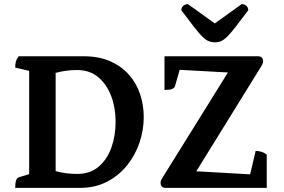

<svg xmlns="http://www.w3.org/2000/svg" viewBox="-20 -915 1382 935"><path d="M54 0Q54 -45 70 -51L122 -67V-570L54 -586Q54 -603 57.5 -615.5Q61 -628 71 -641H388Q462 -641 517 -616.5Q572 -592 608.5 -550.5Q645 -509 662.5 -456Q680 -403 680 -345Q680 -282 659.5 -221Q639 -160 599 -110Q559 -60 501 -30Q443 0 369 0ZM356 -68Q419 -68 460.5 -103.5Q502 -139 522.5 -196.5Q543 -254 543 -323Q543 -390 521.5 -447Q500 -504 458.5 -539Q417 -574 355 -574Q325 -574 298.5 -570Q272 -566 251 -560V-82Q274 -75 301 -71.5Q328 -68 356 -68ZM788 0Q762 0 762 -25Q762 -35 769 -46L1090 -562L855 -575L832 -495Q829 -486 817.5 -481.5Q806 -477 781 -477V-641H1236Q1261 -641 1261 -616Q1261 -607 1254 -595L936 -81L1198 -66L1225 -180Q1256 -180 1279 -162V0ZM1027 -709Q1010 -709 995.5 -715Q981 -721 964.5 -737.5Q948 -754 924 -785Q900 -816 863 -865Q863 -878 872.5 -886.5Q882 -895 895 -895L1026 -801L1157 -895Q1171 -895 1180 -886.5Q1189 -878 1189 -865Q1152 -816 1128 -785Q1104 -754 1087.5 -737.5Q1071 -721 1057 -715Q1043 -709 1027 -709Z"/></svg>

Font: Petrona
Style: Bold
Weight: 700
Designer: Ringo R. Seeber
Foundry: Ringo R. Seeber
Version: Version 2.001; ttfautohint (v1.8.3)